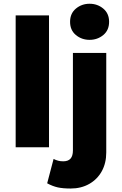

<svg xmlns="http://www.w3.org/2000/svg" viewBox="-20 -804 666 1048"><path d="M65.5 0V-720H247.5V0ZM365.5 225Q323.5 225 295.2 218.8Q267 212.5 237.5 196.5L272.5 63.5Q285 70 297.5 73.2Q310 76.5 325 76.5Q352 76.5 365 61.8Q378 47 378 17V-515H560V28Q560 86.5 535.5 130.8Q511 175 467 200Q423 225 365.5 225ZM469 -586.5Q426 -586.5 394.2 -612.8Q362.5 -639 362.5 -685Q362.5 -730.5 394.2 -757Q426 -783.5 469 -783.5Q512 -783.5 543.8 -757Q575.5 -730.5 575.5 -685Q575.5 -639 543.8 -612.8Q512 -586.5 469 -586.5Z"/></svg>

Font: Geologica Roman ExtraBold
Style: Regular
Weight: 800
Designer: Sindre Bremnes, Frode Helland
Foundry: Monokrom Skriftforlag AS
Version: Version 1.010;gftools[0.9.28]